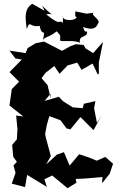

<svg xmlns="http://www.w3.org/2000/svg" viewBox="-20 -956 616 1012"><path d="M491 -308 476 -385 483 -423 422 -409 416 -386 364 -390 313 -422 290 -446 215 -424 246 -461 247 -437 231 -507 199 -544 220 -572 266 -608 294 -567 336 -611 387 -626 410 -588 468 -621 495 -564 501 -567V-627L523 -735L471 -676L431 -701L421 -719L380 -723L350 -712L307 -688L212 -737L168 -728L126 -703L115 -676L30 -689L61 -648L95 -642L30 -576L87 -519L92 -537L42 -486L30 -400L103 -342L65 -347L72 -276L69 -222L44 -192L50 -129L69 -103L51 -84L62 -45L42 12L112 30L123 -34L227 29L214 -11L255 -31L336 36L383 7L379 -13L428 -15L520 -23L518 10L558 -40L576 -93L535 -129L490 -109L446 -127L397 -143L347 -83L317 -154L280 -141L223 -89L248 -133L221 -233L218 -250L227 -298L240 -344L299 -322L331 -279L351 -274L404 -339L473 -270L515 -347ZM311 -834C290 -860 309 -809 224 -880C257 -891 274 -855 202 -926L215 -899L150 -936C102 -906 116 -851 121 -802C139 -856 136 -808 189 -820C202 -753 223 -820 205 -739C209 -763 233 -754 279 -791C302 -764 297 -776 297 -743C303 -733 362 -748 401 -731C394 -775 442 -754 439 -789C426 -796 433 -775 417 -814C482 -789 492 -822 496 -831C517 -852 448 -880 476 -889L436 -884L377 -896C371 -838 402 -884 387 -872C383 -840 300 -845 312 -874Z"/></svg>

Font: Asimov Aggro
Style: Medium
Weight: 500
Designer: Google
Version: Version 2.000980; 2014